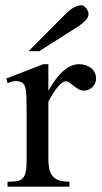

<svg xmlns="http://www.w3.org/2000/svg" viewBox="-20 -701 383 721"><path d="M340.8 -406.2Q340.8 -397.5 337.4 -389.2Q334 -380.9 327.9 -374.8Q321.8 -368.7 313.7 -364.7Q305.7 -360.8 296.4 -360.8Q284.2 -360.8 274.7 -366.2Q265.1 -371.6 257.3 -378.2Q249.5 -384.8 242.2 -390.1Q234.9 -395.5 227.1 -395.5Q214.8 -395.5 197.5 -375.2Q180.2 -355 161.6 -319.3V-104Q161.6 -83 165 -66.9Q168.5 -50.8 177.2 -40Q186 -29.3 201.4 -23.9Q216.8 -18.6 240.7 -18.6V0H8.3V-18.6Q29.3 -18.6 43.2 -20.8Q57.1 -22.9 65.2 -31.2Q73.2 -39.6 76.7 -56.2Q80.1 -72.8 80.1 -101.1V-274.4Q80.1 -309.6 79.3 -330.3Q78.6 -351.1 76.9 -362.8Q75.2 -374.5 72.3 -379.9Q69.3 -385.3 65.4 -389.6Q54.7 -395.5 41.7 -396.5Q28.8 -397.5 8.3 -388.7L3.9 -406.2L142.6 -460H161.6V-359.9Q217.3 -460 277.3 -460Q290.5 -460 302.2 -456.1Q314 -452.1 322.5 -445.1Q331.1 -438 335.9 -428Q340.8 -418 340.8 -406.2ZM312.5 -649.4Q312.5 -635.3 300 -623Q287.6 -610.8 272 -600.6L127.4 -508.8H87.4L226.1 -648.4Q238.8 -661.6 254.6 -671.4Q270.5 -681.2 286.6 -681.2Q290.5 -681.2 294.9 -678.2Q299.3 -675.3 303.2 -670.4Q307.1 -665.5 309.8 -659.9Q312.5 -654.3 312.5 -649.4Z"/></svg>

Font: Doulos SIL Afr
Style: Regular
Weight: 400
Designer: Walt Agee, Victor Gaultney, Peter Martin, Debbi Hosken, Becca Hirsbrunner
Foundry: SIL International
Version: Version 5.000